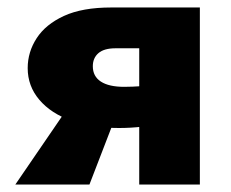

<svg xmlns="http://www.w3.org/2000/svg" viewBox="-20 -493 618 513"><path d="M352 0V-364H289Q258 -364 243 -351Q228 -338 228 -316Q228 -289 249.5 -275Q271 -261 312 -261Q332 -261 361.5 -263Q391 -265 420 -267V-167Q390 -158 359.5 -154.5Q329 -151 298 -151Q225 -151 170.5 -170.5Q116 -190 85 -226.5Q54 -263 54 -311Q54 -354 78 -391Q102 -428 151 -450.5Q200 -473 277 -473H514V0ZM21 0 164 -209 283 -166 219 0Z"/></svg>

Font: Ysabeau SC Black
Style: Regular
Weight: 900
Designer: Christian Thalmann (Catharsis Fonts)
Version: Version 2.001;gftools[0.9.30]; featfreeze: smcp